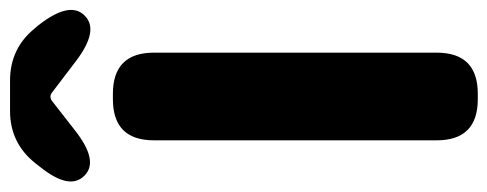

<svg xmlns="http://www.w3.org/2000/svg" viewBox="-322 -674 995 392"><g transform="rotate(-90 176.0 -477.5)"><path d="M170 0Q86 0 86 -84V-661Q86 -745 170 -745H181Q265 -745 265 -661V-84Q265 0 181 0ZM107 -823Q44 -773 14 -803Q-17 -833 32 -894L39 -903Q80 -955 146 -955H208Q274 -955 315 -904L321 -897Q371 -833 341 -803Q311 -772 247 -821L184 -869Q175 -876 166 -869Z"/></g></svg>

Font: Resource Han Rounded TW Heavy
Style: Regular
Weight: 900
Designer: Cyano Hao (round all glyphs); Ryoko NISHIZUKA 西塚涼子 (kana, bopomofo & ideographs); Paul D. Hunt (Latin, Greek & Cyrillic)
Foundry: Cyano Hao
Version: 0.990